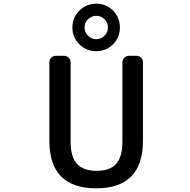

<svg xmlns="http://www.w3.org/2000/svg" viewBox="-20 -1066 1040 1050"><path d="M506.3 -851.6Q532.2 -851.6 551.3 -870.6Q570.3 -889.6 570.3 -916Q570.3 -942.4 551.3 -960.9Q532.2 -979.5 506.3 -979.5Q480.5 -979.5 461.4 -960.9Q442.4 -942.4 442.4 -916Q442.4 -889.6 461.4 -870.6Q480.5 -851.6 506.3 -851.6ZM598.6 -1007.8Q635.7 -969.7 635.7 -915.5Q635.7 -861.3 598.1 -823.7Q560.5 -786.1 506.3 -786.1Q452.1 -786.1 414.1 -823.7Q376 -861.3 376 -915.5Q376 -969.7 414.1 -1007.8Q452.1 -1045.9 506.3 -1045.9Q560.5 -1045.9 598.6 -1007.8ZM250 -295.9V-725.6Q250 -740.2 260.3 -750.5Q270.5 -760.7 285.2 -760.7H331.1Q345.7 -760.7 356 -750.5Q366.2 -740.2 366.2 -725.6V-291Q366.2 -208 400.9 -169.9Q435.5 -131.8 508.3 -131.8Q581.1 -131.8 615.2 -169.9Q649.4 -208 649.4 -291V-725.6Q649.4 -740.2 659.7 -750.5Q669.9 -760.7 684.6 -760.7H726.6Q741.2 -760.7 751.5 -750.5Q761.7 -740.2 761.7 -725.6V-295.9Q761.7 -36.1 505.9 -36.1Q250 -36.1 250 -295.9Z"/></svg>

Font: Gen Jyuu Gothic L Monospace Medium
Style: Regular
Weight: 500
Designer: [Source Han Sans]
Ryoko NISHIZUKA  (kana & ideographs); Paul D. Hunt (Latin, Greek & Cyrillic); Wenlong ZHANG  (bopomofo
Version: Version 1.002.20150607